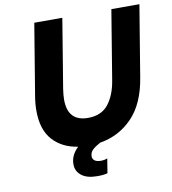

<svg xmlns="http://www.w3.org/2000/svg" viewBox="-94 -781 935 1045"><g transform="rotate(-10 373.5 -259.0)"><path d="M747 -700 682 -306Q659 -164 585 -88Q511 -12 406 5Q378 20 362.5 34.5Q347 49 347 71Q347 85 358.5 94Q370 103 393 103Q412 103 429 96L416 176Q412 177 399.5 179.5Q387 182 359 182Q302 182 272 158Q242 134 242 96Q242 46 284 6Q197 -7 145.5 -64Q94 -121 94 -226Q94 -265 101 -306L166 -700H321L258 -317Q253 -284 253 -259Q253 -139 365 -139Q439 -139 477.5 -188Q516 -237 529 -317L592 -700Z"/></g></svg>

Font: Be Vietnam ExtraBold
Style: Italic
Weight: 800
Italic angle: -9.778°
Designer: Gabriel Lam
Foundry: TypeRant
Version: Version 3.000